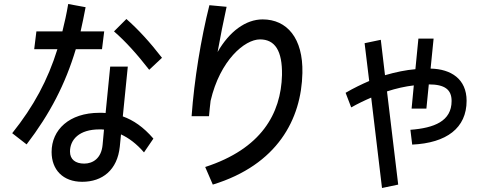

<svg xmlns="http://www.w3.org/2000/svg" viewBox="-20 -864 2440 960"><path d="M41 -198 113 -142C230 -295 307 -444 359 -618H490L501 -707H383C392 -746 400 -786 408 -828L321 -844C313 -796 303 -751 292 -707H162L151 -618H267C219 -464 149 -333 41 -198ZM726 -515 790 -575C729 -654 670 -718 612 -769L550 -707C608 -657 667 -591 726 -515ZM619 -531H531L508 -299C498 -300 488 -300 477 -300C326 -300 238 -215 238 -104C238 -15 295 45 391 45C492 45 567 -14 579 -131L585 -192C624 -174 663 -145 700 -102L747 -171C697 -229 647 -263 594 -282ZM330 -106C330 -166 376 -217 477 -217C485 -217 493 -217 500 -216L493 -140C487 -73 445 -46 401 -46C357 -46 330 -67 330 -106Z M1044 59C1367 -40 1487 -268 1492 -499C1496 -673 1415 -767 1293 -767C1209 -767 1127 -707 1068 -604C1082 -681 1097 -758 1113 -830L1027 -838C985 -672 951 -464 938 -283H1025C1027 -308 1030 -334 1033 -360C1080 -562 1203 -667 1280 -667C1355 -667 1392 -610 1390 -489C1385 -295 1286 -120 1006 -29Z M1971 59 1915 -407C1961 -422 2006 -432 2049 -437L2038 -321H2112L2124 -442C2204 -442 2238 -416 2238 -359C2238 -258 2151 -224 2032 -215L2041 -141C2213 -149 2313 -224 2313 -360C2313 -469 2235 -519 2133 -521L2148 -671H2072L2057 -518C2010 -514 1960 -504 1905 -488L1884 -665L1803 -648L1826 -459C1789 -443 1749 -424 1708 -400L1736 -327C1770 -346 1803 -362 1836 -376L1890 76Z"/></svg>

Font: Smiley Sans Oblique
Style: Regular
Weight: 400
Italic angle: -8°
Designer: oooooohmygosh, Nagisa Chen, Janine Sui, Heda Shi, Jian Li
Foundry: atelierAnchor
Version: Version 2.0.1